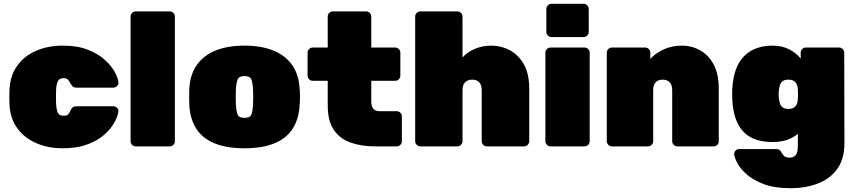

<svg xmlns="http://www.w3.org/2000/svg" viewBox="-20 -770 4507 1010"><path d="M310 10Q234 10 172 -16.5Q110 -43 72 -94Q34 -145 30 -219Q29 -235 29 -259Q29 -283 30 -300Q34 -374 71.5 -425.5Q109 -477 171.5 -503.5Q234 -530 310 -530Q389 -530 444.5 -507.5Q500 -485 534.5 -452.5Q569 -420 585.5 -388Q602 -356 603 -336Q604 -325 595.5 -317Q587 -309 576 -309H381Q370 -309 363.5 -314.5Q357 -320 352 -329Q345 -343 337.5 -351Q330 -359 315 -359Q292 -359 284 -342Q276 -325 275 -295Q274 -252 275 -224Q277 -192 284.5 -176.5Q292 -161 315 -161Q333 -161 339.5 -169Q346 -177 352 -191Q356 -200 363 -205.5Q370 -211 381 -211H576Q587 -211 595.5 -203Q604 -195 603 -184Q602 -171 592.5 -147.5Q583 -124 562.5 -97Q542 -70 508 -45.5Q474 -21 425 -5.5Q376 10 310 10Z M694 0Q683 0 675 -8Q667 -16 667 -27V-683Q667 -694 675 -702Q683 -710 694 -710H873Q884 -710 892 -702Q900 -694 900 -683V-27Q900 -16 892 -8Q884 0 873 0Z M1266 10Q1174 10 1111 -15Q1048 -40 1014.5 -90Q981 -140 976 -213Q975 -236 975 -260.5Q975 -285 976 -307Q981 -381 1017 -430.5Q1053 -480 1116 -505Q1179 -530 1266 -530Q1353 -530 1416 -505Q1479 -480 1515 -430.5Q1551 -381 1556 -307Q1558 -285 1558 -260.5Q1558 -236 1556 -213Q1551 -140 1517.5 -90Q1484 -40 1421 -15Q1358 10 1266 10ZM1266 -150Q1295 -150 1302 -166.5Q1309 -183 1311 -218Q1312 -233 1312 -260Q1312 -287 1311 -302Q1309 -335 1302 -352.5Q1295 -370 1266 -370Q1238 -370 1230.5 -352.5Q1223 -335 1221 -302Q1220 -287 1220 -260Q1220 -233 1221 -218Q1223 -183 1230.5 -166.5Q1238 -150 1266 -150Z M1954 0Q1882 0 1825.5 -19.5Q1769 -39 1736.5 -86Q1704 -133 1704 -215V-345H1625Q1614 -345 1606 -353Q1598 -361 1598 -372V-493Q1598 -504 1606 -512Q1614 -520 1625 -520H1704V-683Q1704 -694 1712 -702Q1720 -710 1731 -710H1906Q1917 -710 1925 -702Q1933 -694 1933 -683V-520H2059Q2070 -520 2078 -512Q2086 -504 2086 -493V-372Q2086 -361 2078 -353Q2070 -345 2059 -345H1933V-235Q1933 -212 1943.5 -198.5Q1954 -185 1976 -185H2067Q2078 -185 2086 -177Q2094 -169 2094 -158V-27Q2094 -16 2086 -8Q2078 0 2067 0Z M2191 0Q2180 0 2172 -8Q2164 -16 2164 -27V-683Q2164 -694 2172 -702Q2180 -710 2191 -710H2386Q2397 -710 2405 -702Q2413 -694 2413 -683V-468Q2439 -497 2479 -513.5Q2519 -530 2565 -530Q2616 -530 2661.5 -506Q2707 -482 2735.5 -432Q2764 -382 2764 -303V-27Q2764 -16 2756 -8Q2748 0 2737 0H2541Q2530 0 2522 -8Q2514 -16 2514 -27V-296Q2514 -323 2501 -337Q2488 -351 2464 -351Q2440 -351 2426.5 -337Q2413 -323 2413 -296V-27Q2413 -16 2405 -8Q2397 0 2386 0Z M2876 0Q2865 0 2857 -8Q2849 -16 2849 -27V-493Q2849 -504 2857 -512Q2865 -520 2876 -520H3055Q3066 -520 3074 -512Q3082 -504 3082 -493V-27Q3082 -16 3074 -8Q3066 0 3055 0ZM2881 -575Q2870 -575 2862 -583Q2854 -591 2854 -602V-723Q2854 -734 2862 -742Q2870 -750 2881 -750H3050Q3061 -750 3069 -742Q3077 -734 3077 -723V-602Q3077 -591 3069 -583Q3061 -575 3050 -575Z M3199 0Q3188 0 3180 -8Q3172 -16 3172 -27V-493Q3172 -504 3180 -512Q3188 -520 3199 -520H3374Q3385 -520 3393 -512Q3401 -504 3401 -493V-460Q3426 -489 3470 -509.5Q3514 -530 3567 -530Q3618 -530 3662 -506Q3706 -482 3733.5 -432Q3761 -382 3761 -303V-27Q3761 -16 3753 -8Q3745 0 3734 0H3543Q3532 0 3524 -8Q3516 -16 3516 -27V-296Q3516 -323 3503 -337Q3490 -351 3466 -351Q3442 -351 3429 -337Q3416 -323 3416 -296V-27Q3416 -16 3408 -8Q3400 0 3389 0Z M4139 220Q4054 220 3997.5 198.5Q3941 177 3907 146.5Q3873 116 3858 86.5Q3843 57 3842 41Q3841 30 3849.5 22Q3858 14 3869 14H4064Q4075 14 4081.5 19.5Q4088 25 4092 34Q4097 42 4102 48Q4107 54 4114.5 56.5Q4122 59 4134 59Q4149 59 4158.5 52.5Q4168 46 4172.5 33Q4177 20 4177 0V-66Q4154 -46 4121 -34.5Q4088 -23 4044 -23Q3997 -23 3959 -35Q3921 -47 3894 -73.5Q3867 -100 3851 -143Q3835 -186 3832 -249Q3831 -275 3832 -300Q3835 -359 3850.5 -402.5Q3866 -446 3893.5 -474Q3921 -502 3959 -516Q3997 -530 4044 -530Q4093 -530 4130.5 -511Q4168 -492 4192 -462V-493Q4192 -504 4200 -512Q4208 -520 4219 -520H4394Q4405 -520 4413 -512Q4421 -504 4421 -493L4422 -17Q4422 67 4384 119Q4346 171 4282 195.5Q4218 220 4139 220ZM4127 -197Q4144 -197 4154.5 -203Q4165 -209 4170.5 -220Q4176 -231 4177 -247Q4178 -255 4178 -274.5Q4178 -294 4177 -301Q4176 -317 4170.5 -328Q4165 -339 4154.5 -345Q4144 -351 4127 -351Q4109 -351 4098.5 -344Q4088 -337 4083.5 -324Q4079 -311 4077 -293Q4075 -274 4077 -255Q4079 -237 4083.5 -224Q4088 -211 4098.5 -204Q4109 -197 4127 -197Z"/></svg>

Font: Rubik Light Black
Style: Regular
Weight: 900
Version: Version 2.104